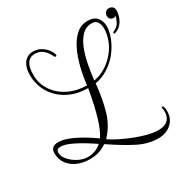

<svg xmlns="http://www.w3.org/2000/svg" viewBox="-233 -789 1031 1056"><g transform="rotate(-30 282.5 -260.5)"><path d="M474 119Q411 119 346 85.5Q281 52 200 -3Q154 30 93 30Q51 30 16 15.5Q-19 1 -40.5 -27.5Q-62 -56 -62 -97Q-62 -139 -13 -139Q57 -139 196 -42Q242 -106 278 -314Q207 -314 152 -343.5Q97 -373 66.5 -423.5Q36 -474 36 -537Q36 -580 54 -608Q77 -640 116 -640Q150 -640 178 -618Q206 -596 217 -563Q217 -553 211 -553Q207 -553 205 -555.5Q203 -558 202 -560Q172 -624 118 -624Q53 -624 53 -528Q53 -470 84 -425Q115 -380 167 -355Q219 -330 280 -330Q286 -385 299.5 -439Q313 -493 334.5 -537.5Q356 -582 386.5 -609Q417 -636 458 -636Q499 -636 518 -613.5Q537 -591 537 -557Q537 -524 521.5 -485Q506 -446 479 -411Q451 -375 411 -349Q371 -323 327 -316Q317 -218 296 -147Q275 -76 223 -21Q249 -3 284.5 14.5Q320 32 358.5 47Q397 62 433.5 71Q470 80 498 80Q539 80 558.5 60.5Q578 41 578 10Q578 -3 575 -16Q575 -22 580 -22Q586 -22 588.5 -11Q591 0 591 14Q591 60 558.5 89.5Q526 119 474 119ZM328 -333Q370 -340 407 -364Q444 -388 470 -422Q493 -451 505.5 -486.5Q518 -522 518 -553Q518 -579 507.5 -596Q497 -613 473 -613Q436 -613 410.5 -587.5Q385 -562 368.5 -520Q352 -478 342.5 -429Q333 -380 328 -333ZM87 14Q139 14 175 -19Q39 -111 -14 -111Q-42 -111 -42 -88Q-42 -64 -21.5 -40.5Q-1 -17 29 -1.5Q59 14 87 14ZM553 -500 550 -511Q582 -523 593.5 -546Q605 -569 608 -584Q602 -578 592 -578Q582 -578 573.5 -585Q565 -592 565 -606Q565 -620 574 -629Q583 -638 596 -638Q607 -638 617 -630.5Q627 -623 627 -605Q627 -591 621 -569.5Q615 -548 599 -528.5Q583 -509 553 -500Z"/></g></svg>

Font: Updock
Style: Regular
Weight: 400
Designer: Robert E. Leuschke
Foundry: Robert E. Leuschke
Version: Version 1.010; ttfautohint (v1.8.4.7-5d5b)